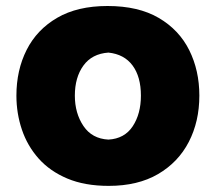

<svg xmlns="http://www.w3.org/2000/svg" viewBox="-20 -604 718 640"><path d="M342.3 15.6Q262.7 15.6 204.6 -8.8Q146.5 -33.2 108.9 -75.4Q71.3 -117.7 53 -171.9Q34.7 -226.1 34.7 -285.2Q34.7 -370.1 68.8 -437.7Q103 -505.4 170.7 -544.7Q238.3 -584 338.4 -584Q441.4 -584 509.3 -544.2Q577.1 -504.4 610.8 -436.8Q644.5 -369.1 644.5 -285.2Q644.5 -199.2 609.4 -131.1Q574.2 -63 506.8 -23.7Q439.5 15.6 342.3 15.6ZM341.3 -138.7Q395 -141.6 422.4 -183.1Q449.7 -224.6 449.7 -285.2Q449.7 -348.1 421.9 -385.7Q394 -423.3 341.3 -428.7Q286.6 -424.8 258.1 -385.5Q229.5 -346.2 229.5 -285.2Q229.5 -226.6 258.1 -184.1Q286.6 -141.6 341.3 -138.7Z"/></svg>

Font: Pinar-DS4-FD ExtraBold
Style: Regular
Weight: 800
Designer: Amin Abedi
Version: Version 3.000